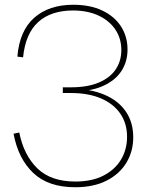

<svg xmlns="http://www.w3.org/2000/svg" viewBox="-20 -780 633 807"><path d="M37 -218 61 -223Q80 -128 136.8 -72.5Q193.5 -17 297 -17Q366.5 -17 415 -42Q463.5 -67 488.8 -109.5Q514 -152 514 -205Q514 -261 485.8 -302.2Q457.5 -343.5 404.8 -366.2Q352 -389 278 -389V-407Q359.5 -407 418.2 -382.2Q477 -357.5 508.5 -311.8Q540 -266 540 -203Q540 -144 511.5 -96.5Q483 -49 428.5 -21Q374 7 296 7Q183 7 119.8 -53Q56.5 -113 37 -218ZM53 -542Q62 -651 124 -705.5Q186 -760 288 -760Q358.5 -760 409.8 -735.8Q461 -711.5 488.5 -669Q516 -626.5 516 -572Q516 -519.5 489 -479.5Q462 -439.5 409 -417Q356 -394.5 278 -395V-413Q348 -413 395.2 -433Q442.5 -453 466.2 -488.2Q490 -523.5 490 -570Q490 -617.5 465.5 -654.8Q441 -692 395.8 -713.8Q350.5 -735.5 288 -736Q194.5 -736 140.8 -687.5Q87 -639 77 -539ZM244 -413H278V-389H244Z"/></svg>

Font: Hepta Slab ExtraLight ExtraLight
Style: Regular
Weight: 250
Version: Version 1.102